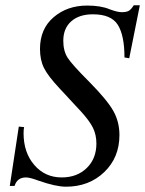

<svg xmlns="http://www.w3.org/2000/svg" viewBox="-20 -687 548 725"><path d="M508 -667 468 -467 450 -470Q450 -553 425 -593Q400 -633 331 -633Q279 -633 249 -606.5Q219 -580 219 -533Q219 -495 235 -469.5Q251 -444 318 -377Q385 -309 408 -268Q431 -227 431 -177Q431 -92 373.5 -37Q316 18 229 18Q191 18 125 -5Q93 -17 78 -17Q45 -17 35 15H17L51 -209L71 -207Q69 -198 69 -184Q69 -111 109.5 -64Q150 -17 213 -17Q271 -17 307.5 -52.5Q344 -88 344 -145Q344 -178 331 -204.5Q318 -231 284 -268L245 -310Q242 -313 228 -328.5Q214 -344 206 -352Q161 -400 146 -430.5Q131 -461 131 -502Q131 -578 182.5 -622Q234 -666 309 -666Q361 -666 394 -652Q423 -641 440 -641Q457 -641 466 -646Q475 -651 485 -667Z"/></svg>

Font: STIX MathJax Main
Style: Italic
Weight: 400
Italic angle: -16.33°
Designer: MicroPress Inc., with final additions and corrections provided by Coen Hoffman, Elsevier (retired)
Version: Version 1.1.1